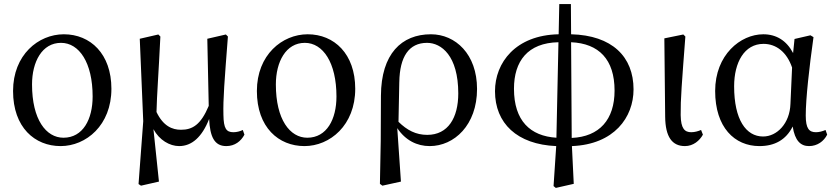

<svg xmlns="http://www.w3.org/2000/svg" viewBox="-20 -702 4093 941"><path d="M277 14C402 14 526 -88 526 -267C526 -438 423 -534 293 -534C168 -534 44 -433 44 -256C44 -77 151 14 277 14ZM291 -27C206 -27 137 -116 137 -288C137 -399 186 -492 279 -492C368 -492 434 -395 434 -229C434 -118 387 -27 291 -27Z M1170 -65C1156 -58 1139 -54 1124 -54C1089 -54 1076 -72 1075 -139C1073 -216 1080 -302 1097 -523L1087 -533L996 -512L1003 -183C964 -90 923 -66 867 -66C824 -66 780 -84 747 -153C749 -239 757 -337 766 -523L756 -533L665 -512L682 -108L659 200L671 208L759 188L732 -69C761 -15 812 14 858 14C920 14 970 -30 1005 -119C1009 -33 1030 14 1089 14C1131 14 1161 -10 1178 -42Z M1472 14C1597 14 1721 -88 1721 -267C1721 -438 1618 -534 1488 -534C1363 -534 1239 -433 1239 -256C1239 -77 1346 14 1472 14ZM1486 -27C1401 -27 1332 -116 1332 -288C1332 -399 1381 -492 1474 -492C1563 -492 1629 -395 1629 -229C1629 -118 1582 -27 1486 -27Z M2074 -41C2018 -41 1975 -64 1933 -105C1934 -144 1937 -309 1937 -300C1939 -424 1984 -492 2073 -492C2143 -492 2226 -429 2226 -244C2226 -125 2176 -41 2074 -41ZM1846 -11 1842 199 1854 208 1945 188 1927 -74C1967 -14 2024 14 2086 14C2206 14 2318 -89 2318 -266C2318 -437 2212 -534 2092 -534C1948 -534 1848 -438 1847 -233Z M2779 -495C2915 -489 2992 -411 2992 -258C2992 -116 2918 -32 2782 -26ZM2707 -27C2579 -35 2499 -110 2499 -267C2499 -402 2566 -492 2717 -495ZM2778 -682H2721L2718 -534C2507 -530 2406 -395 2406 -255C2406 -98 2514 6 2706 14L2693 210L2704 219L2792 199L2783 14C2990 6 3085 -127 3085 -264C3085 -424 2980 -529 2779 -534Z M3337 14C3378 14 3409 -13 3425 -42L3416 -65C3402 -59 3385 -54 3368 -54C3336 -54 3317 -71 3316 -138C3315 -214 3322 -298 3339 -523L3329 -533L3236 -514L3240 -130C3241 -31 3274 14 3337 14Z M3854 -193C3851 -97 3788 -33 3720 -33C3636 -33 3578 -116 3578 -279C3578 -396 3628 -487 3722 -487C3784 -487 3836 -447 3862 -371ZM4026 -65C4010 -58 3994 -54 3979 -54C3946 -54 3929 -71 3929 -136C3929 -217 3946 -371 3967 -520L3952 -529L3874 -511L3867 -442C3835 -503 3785 -534 3721 -534C3609 -534 3485 -433 3485 -256C3485 -78 3580 14 3702 14C3776 14 3832 -16 3865 -82C3876 -12 3904 14 3945 14C3986 14 4018 -10 4034 -42Z"/></svg>

Font: Noto Serif CJK JP Medium
Style: Regular
Weight: 500
Designer: Ryoko NISHIZUKA 西塚涼子 (kana & ideographs); Frank Grießhammer (Latin, Greek & Cyrillic); Wenlong ZHANG 张文龙 (bopomofo); San
Foundry: Adobe Systems Incorporated
Version: Version 1.000;PS 1;hotconv 16.6.53;makeotf.lib2.5.65590